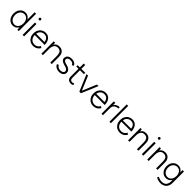

<svg xmlns="http://www.w3.org/2000/svg" viewBox="635 -2992 5486 5486"><g transform="rotate(45 3378.5 -249.0)"><path d="M450 0 447 -93V-700H507V0ZM271 12Q205 12 154 -21.5Q103 -55 74 -114.5Q45 -174 45 -250Q45 -327 74 -386Q103 -445 154 -478.5Q205 -512 271 -512Q335 -512 383.5 -478.5Q432 -445 459.5 -386Q487 -327 487 -250Q487 -174 459.5 -114.5Q432 -55 383.5 -21.5Q335 12 271 12ZM283 -42Q331 -42 368 -68.5Q405 -95 426 -142Q447 -189 447 -250Q447 -311 426 -358Q405 -405 368 -431.5Q331 -458 282 -458Q230 -458 190 -431.5Q150 -405 127.5 -358Q105 -311 105 -250Q105 -189 128 -142Q151 -95 191 -68.5Q231 -42 283 -42Z M661 0V-500H721V0ZM692 -630Q676 -630 664 -642Q652 -654 652 -670Q652 -687 664 -698.5Q676 -710 692 -710Q709 -710 720.5 -698.5Q732 -687 732 -670Q732 -654 720.5 -642Q709 -630 692 -630Z M1093 12Q1021 12 965.5 -21.5Q910 -55 878.5 -114Q847 -173 847 -250Q847 -327 878 -386Q909 -445 963.5 -478.5Q1018 -512 1088 -512Q1159 -512 1208.5 -477.5Q1258 -443 1284 -382.5Q1310 -322 1310 -243H883L906 -262Q906 -193 929 -144Q952 -95 994.5 -69Q1037 -43 1093 -43Q1151 -43 1191.5 -71.5Q1232 -100 1255 -145L1305 -114Q1286 -77 1255.5 -48.5Q1225 -20 1184 -4Q1143 12 1093 12ZM911 -280 886 -298H1271L1246 -279Q1246 -332 1226.5 -372Q1207 -412 1172 -434.5Q1137 -457 1088 -457Q1040 -457 999.5 -434.5Q959 -412 935 -372.5Q911 -333 911 -280Z M1420 0V-500H1476L1480 -408V0ZM1779 0V-256H1839V0ZM1779 -256Q1779 -339 1759.5 -382Q1740 -425 1706.5 -440.5Q1673 -456 1631 -456Q1560 -456 1520 -403.5Q1480 -351 1480 -257H1443Q1443 -337 1466 -394Q1489 -451 1533.5 -481.5Q1578 -512 1642 -512Q1700 -512 1744.5 -488.5Q1789 -465 1814.5 -414Q1840 -363 1839 -279V-256Z M2144 12Q2087 12 2046 -5Q2005 -22 1979.5 -49Q1954 -76 1944 -105L1998 -125Q2015 -88 2052.5 -65.5Q2090 -43 2133 -43Q2186 -43 2223 -65Q2260 -87 2260 -127Q2260 -163 2233 -186Q2206 -209 2153 -223L2104 -236Q2037 -254 2000.5 -288.5Q1964 -323 1964 -366Q1964 -435 2009.5 -473.5Q2055 -512 2147 -512Q2190 -512 2224.5 -499.5Q2259 -487 2283.5 -464Q2308 -441 2320 -409L2266 -386Q2250 -425 2219 -441Q2188 -457 2138 -457Q2085 -457 2054.5 -434.5Q2024 -412 2024 -371Q2024 -349 2048.5 -327.5Q2073 -306 2122 -293L2165 -282Q2214 -270 2248.5 -247.5Q2283 -225 2301.5 -196Q2320 -167 2320 -132Q2320 -87 2297 -54.5Q2274 -22 2234.5 -5Q2195 12 2144 12Z M2621 12Q2552 12 2513 -24.5Q2474 -61 2474 -128V-656H2534V-128Q2534 -88 2557 -65.5Q2580 -43 2621 -43Q2633 -43 2644.5 -46.5Q2656 -50 2678 -65L2703 -13Q2676 3 2658 7.5Q2640 12 2621 12ZM2385 -445V-500H2693V-445Z M2956 0 3166 -500H3229L3018 0ZM2954 0 2743 -500H2805L3015 0Z M3520 12Q3448 12 3392.5 -21.5Q3337 -55 3305.5 -114Q3274 -173 3274 -250Q3274 -327 3305 -386Q3336 -445 3390.5 -478.5Q3445 -512 3515 -512Q3586 -512 3635.5 -477.5Q3685 -443 3711 -382.5Q3737 -322 3737 -243H3310L3333 -262Q3333 -193 3356 -144Q3379 -95 3421.5 -69Q3464 -43 3520 -43Q3578 -43 3618.5 -71.5Q3659 -100 3682 -145L3732 -114Q3713 -77 3682.5 -48.5Q3652 -20 3611 -4Q3570 12 3520 12ZM3338 -280 3313 -298H3698L3673 -279Q3673 -332 3653.5 -372Q3634 -412 3599 -434.5Q3564 -457 3515 -457Q3467 -457 3426.5 -434.5Q3386 -412 3362 -372.5Q3338 -333 3338 -280Z M3872 -274Q3872 -355 3902.5 -405Q3933 -455 3981.5 -478.5Q4030 -502 4084 -502V-447Q4040 -447 3999.5 -431.5Q3959 -416 3933 -379.5Q3907 -343 3907 -280ZM3847 0V-500H3907V0Z M4169 0V-700H4229V0Z M4595 12Q4523 12 4467.5 -21.5Q4412 -55 4380.5 -114Q4349 -173 4349 -250Q4349 -327 4380 -386Q4411 -445 4465.5 -478.5Q4520 -512 4590 -512Q4661 -512 4710.5 -477.5Q4760 -443 4786 -382.5Q4812 -322 4812 -243H4385L4408 -262Q4408 -193 4431 -144Q4454 -95 4496.5 -69Q4539 -43 4595 -43Q4653 -43 4693.5 -71.5Q4734 -100 4757 -145L4807 -114Q4788 -77 4757.5 -48.5Q4727 -20 4686 -4Q4645 12 4595 12ZM4413 -280 4388 -298H4773L4748 -279Q4748 -332 4728.5 -372Q4709 -412 4674 -434.5Q4639 -457 4590 -457Q4542 -457 4501.5 -434.5Q4461 -412 4437 -372.5Q4413 -333 4413 -280Z M4922 0V-500H4978L4982 -408V0ZM5281 0V-256H5341V0ZM5281 -256Q5281 -339 5261.5 -382Q5242 -425 5208.5 -440.5Q5175 -456 5133 -456Q5062 -456 5022 -403.5Q4982 -351 4982 -257H4945Q4945 -337 4968 -394Q4991 -451 5035.5 -481.5Q5080 -512 5144 -512Q5202 -512 5246.5 -488.5Q5291 -465 5316.5 -414Q5342 -363 5341 -279V-256Z M5480 0V-500H5540V0ZM5511 -630Q5495 -630 5483 -642Q5471 -654 5471 -670Q5471 -687 5483 -698.5Q5495 -710 5511 -710Q5528 -710 5539.5 -698.5Q5551 -687 5551 -670Q5551 -654 5539.5 -642Q5528 -630 5511 -630Z M5696 0V-500H5752L5756 -408V0ZM6055 0V-256H6115V0ZM6055 -256Q6055 -339 6035.5 -382Q6016 -425 5982.5 -440.5Q5949 -456 5907 -456Q5836 -456 5796 -403.5Q5756 -351 5756 -257H5719Q5719 -337 5742 -394Q5765 -451 5809.5 -481.5Q5854 -512 5918 -512Q5976 -512 6020.5 -488.5Q6065 -465 6090.5 -414Q6116 -363 6115 -279V-256Z M6441 212Q6396 212 6358 202Q6320 192 6294 180.5Q6268 169 6258 164L6280 114Q6292 121 6316.5 131.5Q6341 142 6373.5 149.5Q6406 157 6441 157Q6493 157 6534 136Q6575 115 6598.5 70Q6622 25 6622 -46V-500H6682V-46Q6682 41 6649.5 98.5Q6617 156 6562 184Q6507 212 6441 212ZM6446 0Q6380 0 6329 -33Q6278 -66 6249 -124.5Q6220 -183 6220 -258Q6220 -333 6249 -390Q6278 -447 6329 -479.5Q6380 -512 6446 -512Q6510 -512 6558.5 -479.5Q6607 -447 6634.5 -390Q6662 -333 6662 -258Q6662 -183 6634.5 -124.5Q6607 -66 6558.5 -33Q6510 0 6446 0ZM6458 -53Q6506 -53 6543 -79.5Q6580 -106 6601 -152Q6622 -198 6622 -258Q6622 -317 6601 -362.5Q6580 -408 6543 -434Q6506 -460 6457 -460Q6405 -460 6365 -434Q6325 -408 6302.5 -362.5Q6280 -317 6280 -258Q6280 -198 6303 -152Q6326 -106 6366 -79.5Q6406 -53 6458 -53Z"/></g></svg>

Font: Figtree Light
Style: Regular
Weight: 300
Designer: Erik Kennedy
Foundry: Erik Kennedy
Version: Version 2.001;gftools[0.9.30]